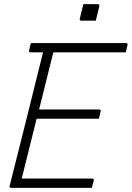

<svg xmlns="http://www.w3.org/2000/svg" viewBox="-20 -908 637 928"><path d="M383 -888H452Q463 -888 460 -877L443 -808H374Q363 -808 366 -819ZM35 0Q23 0 27 -11Q68 -172 108 -333Q148 -494 188 -655H128Q118 -655 121 -666Q123 -675 125 -683Q127 -691 129 -700H589Q599 -700 596 -689Q594 -680 592 -672Q590 -664 588 -655H238Q235 -642 231.5 -629.5Q228 -617 225 -604Q211 -548 197 -491.5Q183 -435 169 -379H459Q464 -379 466 -375.5Q468 -372 466 -368Q464 -359 462 -351Q460 -343 458 -334H157Q139 -262 121 -189.5Q103 -117 85 -45H424Q436 -45 433 -34Q430 -24 428 -16.5Q426 -9 424 0Z"/></svg>

Font: Recursive Sn Lnr St Lt
Style: Italic
Weight: 300
Italic angle: -15°
Version: Version 1.079;hotconv 1.0.112;makeotfexe 2.5.65598; ttfautoh